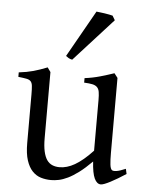

<svg xmlns="http://www.w3.org/2000/svg" viewBox="-53 -770 636 829"><g transform="rotate(5 265.0 -356.0)"><path d="M522 -40Q503.9 -28.3 487.3 -18.3Q470.7 -8.3 456.5 -1Q442.4 6.3 431.6 10.5Q420.9 14.6 415 14.6Q397.9 14.6 387.2 -8.1Q376.5 -30.8 373.5 -81.1Q343.3 -50.8 318.1 -32Q293 -13.2 271.7 -2.9Q250.5 7.3 232.7 11Q214.8 14.6 199.2 14.6Q176.3 14.6 155.3 8.3Q134.3 2 118.2 -14.9Q102.1 -31.7 92.5 -61Q83 -90.3 83 -136.2V-347.2Q83 -370.6 81.5 -383.5Q80.1 -396.5 74 -403.1Q67.9 -409.7 55.2 -412.1Q42.5 -414.6 20 -417V-436.5Q37.6 -438.5 53 -441.4Q68.4 -444.3 82.8 -448.2Q97.2 -452.1 111.8 -457.3Q126.5 -462.4 142.6 -468.8L156.2 -449.7V-163.1Q156.2 -128.9 161.4 -106Q166.5 -83 176 -69.3Q185.5 -55.7 199.5 -49.8Q213.4 -43.9 231 -43.9Q246.6 -43.9 262.9 -48.6Q279.3 -53.2 296.6 -63.2Q314 -73.2 333 -89.1Q352.1 -105 373.5 -127.9V-347.2Q373.5 -369.1 371.3 -382.3Q369.1 -395.5 361.8 -402.8Q354.5 -410.2 341.1 -413.1Q327.6 -416 305.2 -417V-436.5Q340.3 -440.9 372.6 -450.2Q404.8 -459.5 432.1 -468.8L446.8 -449.7V-124Q446.8 -93.8 449 -74.7Q451.2 -55.7 458 -50.8Q463.9 -46.9 478 -49.1Q492.2 -51.3 517.1 -62ZM245.1 -511.2Q236.3 -512.7 229.5 -516.6Q222.7 -520.5 217.3 -524.9L331.5 -727.1Q337.4 -726.6 346.9 -725.3Q356.4 -724.1 366.9 -722.7Q377.4 -721.2 387.2 -719.2Q397 -717.3 402.3 -715.8L413.6 -696.8Z"/></g></svg>

Font: Noto Serif Devanagari
Style: Bold
Weight: 700
Designer: Monotype Design Team
Foundry: Monotype Imaging Inc.
Version: Version 1.01